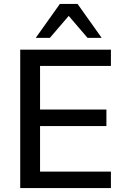

<svg xmlns="http://www.w3.org/2000/svg" viewBox="-20 -958 631 978"><path d="M83 0V-705H545V-622H184V-400H522V-316H184V-84H545V0ZM162 -765 285 -938H375L498 -765H426L330 -877L234 -765Z"/></svg>

Font: Mulish ExtraLight SemiBold
Style: Regular
Weight: 600
Version: Version 3.603